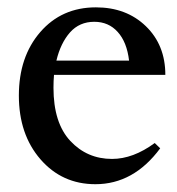

<svg xmlns="http://www.w3.org/2000/svg" viewBox="-20 -480 473 512"><path d="M234.4 11.2Q145.5 11.2 87.9 -55.2Q30.3 -121.6 30.3 -225.1Q30.3 -328.6 87.4 -394.5Q144.5 -460.4 235.8 -460.4Q316.9 -460.4 368.9 -410.2Q420.9 -359.9 420.9 -280.3H124Q122.6 -263.7 122.6 -246.1Q122.6 -152.3 167.5 -104.2Q212.4 -56.2 278.8 -56.2Q335 -56.2 392.6 -98.6L407.2 -84.5Q336.4 11.2 234.4 11.2ZM231.4 -421.9Q191.9 -421.9 166.7 -393.6Q141.6 -365.2 130.4 -318.4H324.2Q318.4 -367.7 293.9 -394.8Q269.5 -421.9 231.4 -421.9Z"/></svg>

Font: Elstob 8pt Medium
Style: Regular
Weight: 500
Designer: Peter S. Baker
Version: Version 1.015